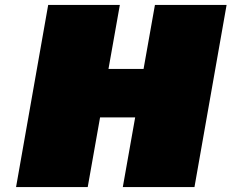

<svg xmlns="http://www.w3.org/2000/svg" viewBox="-20 -757 937 777"><path d="M45 0 175 -737H465L419 -478H561L607 -737H897L767 0H477L527 -282H385L335 0Z"/></svg>

Font: Tomorrow ExtraBold
Style: Italic
Weight: 800
Italic angle: -10°
Designer: Tony de Marco, Monica Rizzolli
Foundry: Just in Type
Version: Version 2.002